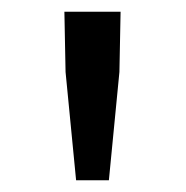

<svg xmlns="http://www.w3.org/2000/svg" viewBox="-20 -791 318 328"><path d="M110 -483 92 -668 90 -771H186L184 -668L166 -483Z"/></svg>

Font: Swei Fan Sans CJK TC
Style: Regular
Weight: 400
Version: Version 2.130